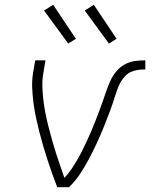

<svg xmlns="http://www.w3.org/2000/svg" viewBox="-20 -782 640 802"><path d="M219 0Q208 -28 198 -56.5Q188 -85 178.5 -114Q169 -143 160.5 -172Q152 -201 144.5 -230.5Q137 -260 130.5 -290Q124 -320 120 -351Q116 -382 114.5 -413.5Q113 -445 118 -477L127 -530H170L161 -477Q156 -448 157 -419Q158 -390 161.5 -361.5Q165 -333 170.5 -305.5Q176 -278 183 -251Q190 -224 197.5 -197Q205 -170 213.5 -143.5Q222 -117 231 -91Q240 -65 249 -39Q265 -56 278 -75Q291 -94 302.5 -114Q314 -134 324 -154Q334 -174 343.5 -194.5Q353 -215 362 -236Q371 -257 379 -278Q387 -299 395 -319.5Q403 -340 410 -361Q417 -382 424.5 -403.5Q432 -425 441.5 -445.5Q451 -466 466 -484Q481 -502 501 -513Q521 -524 543 -527Q565 -530 587 -530V-492Q572 -492 557 -490Q542 -488 528 -482Q514 -476 503 -464.5Q492 -453 484.5 -440Q477 -427 471.5 -412.5Q466 -398 462 -384L461 -382Q451 -349 438.5 -315.5Q426 -282 412.5 -249Q399 -216 384 -183.5Q369 -151 352 -119Q335 -87 315 -56.5Q295 -26 268 0ZM435 -600 334 -738 372 -762 467 -620ZM265 -600 164 -738 202 -762 297 -620Z"/></svg>

Font: Iosevka Curly XLtExObl
Style: Regular
Weight: 200
Width: 7
Italic angle: -9°
Monospace: yes
Designer: Belleve Invis
Foundry: Belleve Invis
Version: Version 11.0.1; ttfautohint (v1.8.3)